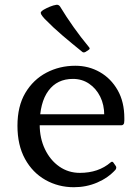

<svg xmlns="http://www.w3.org/2000/svg" viewBox="-20 -775 582 803"><path d="M338 -558Q329 -553 323 -559Q282 -592 242 -626Q202 -660 167 -696Q156 -708 152.5 -714.5Q149 -721 151.5 -725Q154 -729 162 -734Q174 -741 188.5 -747Q203 -753 216 -755Q225 -756 231 -748Q257 -705 287.5 -662Q318 -619 352 -578Q359 -571 350 -566ZM289 8Q224 8 170 -22.5Q116 -53 84.5 -110.5Q53 -168 53 -249Q53 -331 86 -386.5Q119 -442 174 -471Q229 -500 295 -500Q351 -500 397.5 -473.5Q444 -447 472 -398Q500 -349 500 -281Q500 -277 500 -271Q500 -265 499 -260Q496 -251 487 -251H132V-297H439L416 -275Q416 -280 416 -284.5Q416 -289 416 -293Q416 -337 399 -371Q382 -405 352.5 -425Q323 -445 285 -445Q219 -445 182.5 -395.5Q146 -346 146 -254Q146 -197 168 -151Q190 -105 228 -78.5Q266 -52 314 -52Q392 -52 443 -96Q450 -102 455 -94L464 -81Q469 -74 463 -65Q432 -31 386.5 -11.5Q341 8 289 8Z"/></svg>

Font: Hahmlet
Style: Regular
Weight: 400
Designer: Minjoo Ham & Mark Frömberg
Foundry: hypertype
Version: Version 1.001; ttfautohint (v1.8.3)